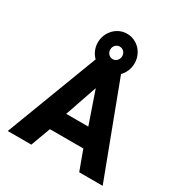

<svg xmlns="http://www.w3.org/2000/svg" viewBox="-206 -1067 1158 1219"><g transform="rotate(30 373.0 -457.0)"><path d="M721 0H549L496 -144H251L198 0H25L281 -673Q261 -692 250 -718.5Q239 -745 239 -774Q239 -812 257.5 -844.5Q276 -877 306.5 -895.5Q337 -914 373 -914Q410 -914 441 -895.5Q472 -877 490 -844.5Q508 -812 508 -774Q508 -745 497 -718.5Q486 -692 467 -673ZM330 -774Q330 -755 342.5 -741.5Q355 -728 373 -728Q391 -728 404 -741.5Q417 -755 417 -774Q417 -794 404.5 -807Q392 -820 373 -820Q355 -820 342.5 -806.5Q330 -793 330 -774ZM454 -280 373 -515 292 -280Z"/></g></svg>

Font: Readiness
Style: Bold
Weight: 700
Designer: Katatrad Team
Foundry: CadsonDemak
Version: Version 1.00;January 16, 2020;FontCreator 12.0.0.2550 64-bit